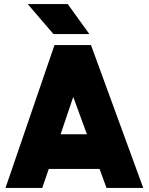

<svg xmlns="http://www.w3.org/2000/svg" viewBox="-20 -921 729 941"><path d="M242 -754H418L312 -901H116ZM277 -263 339 -446 406 -263ZM219 -93H468L502 0H682L426 -700H247L7 0H187Z"/></svg>

Font: Unageo
Style: Black
Weight: 900
Designer: Richard Sepsi
Foundry: Richard Sepsi
Version: Version 2.000